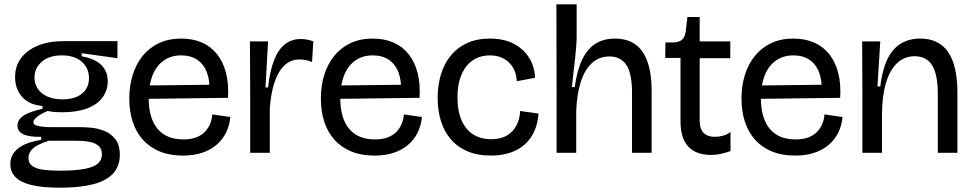

<svg xmlns="http://www.w3.org/2000/svg" viewBox="-20 -709 4517 891"><path d="M260 162Q174 162 123.5 149Q73 136 50.5 111.5Q28 87 28 53Q28 9 63 -19.5Q98 -48 171 -60V-74Q115 -73 88 -86Q61 -99 61 -126Q61 -152 87.5 -171Q114 -190 177 -204V-217Q114 -223 82 -260Q50 -297 50 -351Q50 -402 77.5 -439Q105 -476 155 -497Q205 -518 273 -518H525V-439L359 -462V-448Q422 -436 451 -406.5Q480 -377 480 -332Q480 -290 456 -257Q432 -224 384.5 -206Q337 -188 268 -188Q252 -188 237 -189Q222 -190 201 -194Q166 -179 150.5 -165.5Q135 -152 135 -142Q135 -132 147 -127.5Q159 -123 177.5 -121Q196 -119 214 -119H353Q371 -119 401.5 -116.5Q432 -114 463 -102Q494 -90 515 -63.5Q536 -37 536 10Q536 62 505 96Q474 130 412.5 146Q351 162 260 162ZM256 83Q329 83 372 75Q415 67 434 50Q453 33 453 8Q453 -16 440.5 -29Q428 -42 408.5 -47.5Q389 -53 368.5 -54.5Q348 -56 331 -56H207Q153 -39 132.5 -20Q112 -1 112 24Q112 49 131 62Q150 75 182.5 79Q215 83 256 83ZM270 -248Q328 -248 360.5 -274.5Q393 -301 393 -346Q393 -393 359.5 -422.5Q326 -452 267 -452Q208 -452 174 -422.5Q140 -393 140 -349Q140 -319 156 -296Q172 -273 201 -260.5Q230 -248 270 -248Z M829 13Q768 13 721.5 -6Q675 -25 643.5 -60Q612 -95 596 -143.5Q580 -192 580 -251Q580 -310 595.5 -360.5Q611 -411 641.5 -449Q672 -487 717 -508.5Q762 -530 821 -530Q874 -530 916 -512Q958 -494 986.5 -458.5Q1015 -423 1028.5 -372Q1042 -321 1038 -255L637 -250V-312L977 -316L952 -278Q955 -333 940.5 -372Q926 -411 895.5 -431.5Q865 -452 821 -452Q773 -452 739 -427.5Q705 -403 687.5 -358.5Q670 -314 670 -254Q670 -161 711 -111.5Q752 -62 831 -62Q867 -62 892 -72Q917 -82 932.5 -99Q948 -116 956 -136.5Q964 -157 965 -178L1049 -166Q1045 -126 1029 -93.5Q1013 -61 985 -37Q957 -13 918 0Q879 13 829 13Z M1141 0V-260L1140 -517H1224L1212 -303H1224Q1232 -377 1251 -427.5Q1270 -478 1301.5 -503Q1333 -528 1376 -528Q1389 -528 1403.5 -525.5Q1418 -523 1434 -517L1428 -421Q1413 -428 1397.5 -430.5Q1382 -433 1369 -433Q1329 -433 1300 -405.5Q1271 -378 1254 -327Q1237 -276 1232 -206V0Z M1718 13Q1657 13 1610.5 -6Q1564 -25 1532.5 -60Q1501 -95 1485 -143.5Q1469 -192 1469 -251Q1469 -310 1484.5 -360.5Q1500 -411 1530.5 -449Q1561 -487 1606 -508.5Q1651 -530 1710 -530Q1763 -530 1805 -512Q1847 -494 1875.5 -458.5Q1904 -423 1917.5 -372Q1931 -321 1927 -255L1526 -250V-312L1866 -316L1841 -278Q1844 -333 1829.5 -372Q1815 -411 1784.5 -431.5Q1754 -452 1710 -452Q1662 -452 1628 -427.5Q1594 -403 1576.5 -358.5Q1559 -314 1559 -254Q1559 -161 1600 -111.5Q1641 -62 1720 -62Q1756 -62 1781 -72Q1806 -82 1821.5 -99Q1837 -116 1845 -136.5Q1853 -157 1854 -178L1938 -166Q1934 -126 1918 -93.5Q1902 -61 1874 -37Q1846 -13 1807 0Q1768 13 1718 13Z M2258 13Q2195 13 2148 -7.5Q2101 -28 2070.5 -64.5Q2040 -101 2025.5 -149.5Q2011 -198 2011 -255Q2011 -313 2026 -363Q2041 -413 2071.5 -450.5Q2102 -488 2147.5 -509Q2193 -530 2253 -530Q2319 -530 2365 -505.5Q2411 -481 2436 -440Q2461 -399 2463 -348L2378 -332Q2377 -367 2361.5 -394Q2346 -421 2318.5 -436.5Q2291 -452 2253 -452Q2221 -452 2193.5 -440Q2166 -428 2146 -403.5Q2126 -379 2114.5 -343Q2103 -307 2103 -258Q2103 -193 2122.5 -149.5Q2142 -106 2177 -84.5Q2212 -63 2260 -63Q2304 -63 2333 -80.5Q2362 -98 2377 -127.5Q2392 -157 2394 -194L2479 -182Q2476 -137 2460 -101Q2444 -65 2416 -39.5Q2388 -14 2348 -0.5Q2308 13 2258 13Z M2563 0V-264L2562 -689H2656V-540Q2656 -521 2654 -494Q2652 -467 2648.5 -435.5Q2645 -404 2641 -370.5Q2637 -337 2634 -305H2647Q2658 -383 2682 -433Q2706 -483 2744 -506.5Q2782 -530 2834 -530Q2920 -530 2962 -468.5Q3004 -407 3004 -286V0H2913V-278Q2913 -367 2887 -407Q2861 -447 2808 -447Q2760 -447 2726.5 -416Q2693 -385 2675 -328.5Q2657 -272 2654 -194V0Z M3280 10Q3209 10 3173.5 -29.5Q3138 -69 3138 -146V-440H3067L3068 -512H3104Q3134 -513 3147 -526.5Q3160 -540 3163 -569L3170 -630H3227V-517H3369V-439H3227V-150Q3227 -110 3245.5 -92Q3264 -74 3297 -74Q3315 -74 3334.5 -79Q3354 -84 3370 -97V-8Q3345 1 3323 5.5Q3301 10 3280 10Z M3670 13Q3609 13 3562.5 -6Q3516 -25 3484.5 -60Q3453 -95 3437 -143.5Q3421 -192 3421 -251Q3421 -310 3436.5 -360.5Q3452 -411 3482.5 -449Q3513 -487 3558 -508.5Q3603 -530 3662 -530Q3715 -530 3757 -512Q3799 -494 3827.5 -458.5Q3856 -423 3869.5 -372Q3883 -321 3879 -255L3478 -250V-312L3818 -316L3793 -278Q3796 -333 3781.5 -372Q3767 -411 3736.5 -431.5Q3706 -452 3662 -452Q3614 -452 3580 -427.5Q3546 -403 3528.5 -358.5Q3511 -314 3511 -254Q3511 -161 3552 -111.5Q3593 -62 3672 -62Q3708 -62 3733 -72Q3758 -82 3773.5 -99Q3789 -116 3797 -136.5Q3805 -157 3806 -178L3890 -166Q3886 -126 3870 -93.5Q3854 -61 3826 -37Q3798 -13 3759 0Q3720 13 3670 13Z M3982 0V-278L3981 -517H4065L4052 -308H4065Q4074 -383 4097 -432Q4120 -481 4158.5 -505.5Q4197 -530 4250 -530Q4337 -530 4380 -467.5Q4423 -405 4423 -278V0H4332V-273Q4332 -363 4306 -405.5Q4280 -448 4224 -448Q4177 -448 4143.5 -416.5Q4110 -385 4092 -326Q4074 -267 4073 -184V0Z"/></svg>

Font: Bricolage Grotesque 60pt
Style: Regular
Weight: 400
Version: Version 1.001;gftools[0.9.33.dev8+g029e19f]